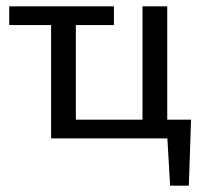

<svg xmlns="http://www.w3.org/2000/svg" viewBox="-20 -436 645 605"><path d="M429 0V-416H507V0ZM9 -357V-416H339V-357ZM178 0V-59H470V0ZM141 0V-416H219V0ZM465 0V-59H582L548 0ZM516 149 504 -59H582L575 149Z"/></svg>

Font: Ysabeau Office Medium
Style: Regular
Weight: 500
Designer: Christian Thalmann (Catharsis Fonts)
Version: Version 2.001;gftools[0.9.30]; featfreeze: tnum,lnum,ss02